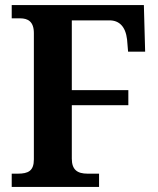

<svg xmlns="http://www.w3.org/2000/svg" viewBox="-20 -734 621 754"><path d="M26 0H369V-52H324C284 -52 262 -67 262 -111V-321H484V-380H262V-654H410C448 -654 473 -630 479 -579L483 -531H550L545 -714H26V-662H59C89 -662 113 -650 113 -604V-108C113 -63 91 -52 50 -52H26Z"/></svg>

Font: Noto Serif Ethiopic SemiCondensed
Style: Bold
Weight: 700
Width: 4
Designer: Monotype Design Team
Foundry: Monotype Imaging Inc.
Version: Version 2.102